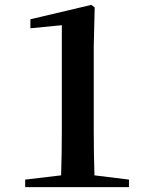

<svg xmlns="http://www.w3.org/2000/svg" viewBox="-20 -773 624 793"><path d="M370.1 -48.8 512.7 -31.2V0H84V-31.2L232.4 -48.8Q235.4 -140.6 235.4 -235.4V-668.9L105.5 -656.2V-693.4L357.4 -752.9L371.1 -742.2L367.2 -581.1V-235.4Q367.2 -140.6 370.1 -48.8Z"/></svg>

Font: GenRyuMin TW TTF Bold
Style: Regular
Weight: 700
Version: Version 1.300